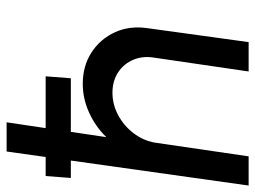

<svg xmlns="http://www.w3.org/2000/svg" viewBox="-128 -672 790 595"><g transform="rotate(-90 267.5 -375.0)"><path d="M477 -312 434 0H343L385.5 -290.5Q392 -327 379.5 -357Q367 -387 340.2 -404.5Q313.5 -422 277 -422Q241 -422 208 -404.5Q175 -387 152 -357Q129 -327 122.5 -290.5L80 0H-10.5L95 -750H185.5L139.5 -441Q172 -474.5 215.2 -494.2Q258.5 -514 304.5 -514Q360.5 -514 402.2 -486.8Q444 -459.5 464.8 -413.8Q485.5 -368 477 -312ZM13 -551 19 -629H328L322 -551Z"/></g></svg>

Font: Urbanist Medium
Style: Italic
Weight: 500
Italic angle: -8°
Designer: Corey Hu
Foundry: Corey Hu
Version: Version 1.330; ttfautohint (v1.8.4.7-5d5b)